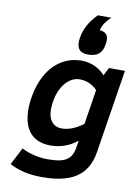

<svg xmlns="http://www.w3.org/2000/svg" viewBox="-105 -876 815 1137"><g transform="rotate(10 302.0 -307.5)"><path d="M344.5 -527C298.5 -527 257.6 -516 221.7 -494C151.3 -450.7 103.2 -367.3 86.3 -261C62.7 -111.7 106.3 0 246 0C305.3 0 358.7 -19 406 -57L399.4 -15C386.5 66.4 335.1 83 244.9 83C188.9 83 136.1 70.7 86.7 46L33.4 149C86.1 178.3 150.8 193 227.4 193C392.8 193 500.3 143.5 524.6 -10L604.1 -512H508.1L483.5 -464C457 -495.5 404.4 -527 344.5 -527ZM349.9 -416C390.6 -416 425.8 -400.7 455.6 -370L422.5 -161C377.9 -127.7 334.9 -111 293.6 -111C263.6 -111 241.2 -123.3 226.4 -148C211.7 -172.7 208.4 -211 216.7 -263C229 -340.7 278.6 -416 349.9 -416ZM464.5 -647C472 -694.8 459.2 -720.2 415.5 -723C425.5 -760.8 441.3 -779.6 470 -808H389C343.1 -762.7 315.8 -712.3 307.1 -657C297.8 -598.3 319.1 -569 371.1 -569C428.7 -569 456 -593.4 464.5 -647Z"/></g></svg>

Font: Fog Sans
Style: It
Weight: 700
Foundry: Intel Corporation
Version: Version 1.00